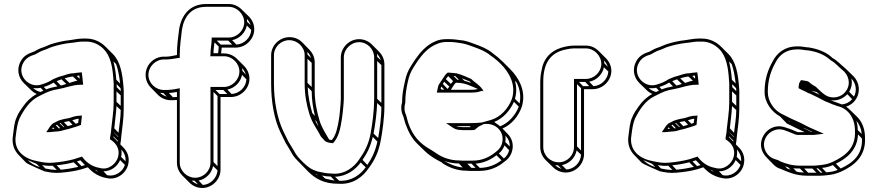

<svg xmlns="http://www.w3.org/2000/svg" viewBox="-20 -782 4369 956"><path d="M257 -127C274 -127 293 -132 305 -136L322 -140C342 -147 363 -151 383 -160C385 -176 386 -192 388 -207L380 -206C356 -206 340 -199 324 -194C302 -190 277 -186 261 -176L243 -167C232 -158 224 -145 218 -135L210 -124H226C237 -125 248 -126 257 -127ZM391 -575H410C445 -575 475 -559 496 -538C531 -503 541 -447 545 -381C546 -368 547 -357 546 -345V-272C546 -227 538 -182 534 -141L532 -120C531 -112 529 -105 528 -98V-88C555 -72 579 -43 568 -1C560 32 520 68 476 54L466 52C433 44 406 23 388 -3C386 -2 384 0 382 0H381L347 11C317 19 281 25 244 28C218 31 191 26 168 21C104 10 45 -30 59 -109C63 -140 67 -170 77 -192C99 -236 128 -280 172 -302L190 -311C215 -324 237 -333 269 -338C306 -344 341 -360 380 -360H394L393 -370C391 -389 390 -405 387 -422C371 -420 359 -420 345 -417C322 -417 302 -407 286 -403C271 -400 259 -393 245 -388C228 -376 204 -366 182 -360C121 -343 61 -410 97 -471C110 -493 128 -503 155 -511C171 -519 183 -528 198 -532C214 -537 227 -545 241 -549C266 -557 300 -565 329 -568C347 -569 371 -575 391 -575ZM417 51 429 63C448 82 472 95 498 102L508 104C562 118 608 80 618 38C627 2 614 -28 594 -48L579 -63C580 -69 581 -76 582 -83L584 -104C588 -144 596 -190 596 -237V-309C597 -321 596 -334 595 -347C590 -416 579 -476 542 -513L506 -549C482 -573 449 -590 410 -590H391C369 -590 344 -584 327 -582C296 -579 263 -571 237 -563C221 -558 207 -550 194 -546C177 -541 164 -533 149 -525C122 -516 100 -506 84 -479C61 -439 71 -396 98 -369L134 -334C142 -326 152 -319 163 -314C136 -300 112 -277 95 -252C83 -235 71 -219 63 -198C51 -173 49 -141 45 -111C37 -67 50 -33 75 -8L110 28C118 36 201 71 201 71C224 76 253 81 281 78C318 75 354 70 386 61ZM365 -380C350 -378 337 -372 326 -369L302 -392C315 -396 330 -400 343 -401ZM310 -364C302 -361 291 -358 283 -356L262 -378L286 -387ZM558 -463C568 -436 574 -402 578 -366L559 -385C557 -417 552 -448 545 -476ZM580 -343C581 -338 581 -333 581 -328L561 -348V-363ZM581 -307V-255L560 -275V-327ZM581 -234C581 -196 574 -157 570 -121L549 -143C552 -177 558 -215 560 -254ZM569 -102 568 -100 547 -122V-123ZM567 -81C567 -80 566 -78 566 -77L544 -100C544 -101 545 -102 545 -103ZM602 39C592 71 555 100 513 90L495 71C534 71 565 46 578 15ZM605 21 583 -1C586 -14 586 -26 584 -37C598 -23 607 -3 605 21ZM469 74C463 71 457 67 452 63C455 64 457 65 460 66ZM370 49C344 55 314 60 283 63L262 41C292 38 321 33 347 26ZM386 45 363 22 380 16 403 40ZM263 64C243 64 224 61 206 57L190 40C207 43 224 45 242 43ZM178 50C154 43 134 31 118 15C137 23 155 31 162 34ZM357 -166 340 -183C350 -186 360 -190 372 -191C371 -185 370 -178 369 -170C365 -168 361 -167 357 -166ZM341 -161C334 -159 326 -156 317 -154L298 -174C307 -176 316 -177 324 -179ZM273 -143 258 -158 264 -161 280 -144C278 -143 275 -143 273 -143ZM297 -149 277 -168C278 -168 280 -170 281 -170L300 -150C299 -150 298 -149 297 -149ZM251 -141C247 -141 243 -140 239 -140C241 -142 242 -145 244 -148ZM210 -337 198 -349C215 -354 231 -361 247 -371L266 -352C245 -348 227 -344 210 -337ZM196 -331C191 -329 187 -326 182 -324C168 -327 155 -334 145 -344C157 -342 169 -342 182 -345ZM362 -404C366 -405 369 -405 375 -406C375 -404 376 -399 376 -396V-395V-390Z M719 -409C719 -450 754 -486 796 -486H809C833 -486 853 -492 875 -494V-512C875 -554 882 -596 886 -635C897 -700 933 -748 1006 -748H1119C1160 -748 1196 -712 1196 -671C1196 -630 1160 -595 1119 -595H1034V-588C1034 -565 1028 -540 1028 -512L1027 -502H1095C1136 -502 1172 -467 1172 -426C1172 -385 1136 -349 1095 -349H1028V28C1028 69 993 103 952 103C911 103 875 69 875 28V-343C871 -342 865 -340 861 -340H860C844 -336 823 -334 803 -334H796C755 -334 719 -368 719 -409ZM1231 -633C1229 -595 1196 -562 1157 -560L1136 -582C1172 -589 1202 -619 1209 -655ZM1228 -657 1210 -674C1210 -679 1210 -683 1209 -688C1218 -679 1224 -669 1228 -657ZM1136 -560H1079L1059 -580H1116ZM1069 -550C1069 -539 1067 -528 1066 -517H1043C1043 -535 1046 -552 1048 -571ZM1207 -387C1205 -348 1172 -316 1133 -314L1112 -336C1148 -343 1178 -372 1185 -409ZM1204 -411 1187 -429C1187 -434 1186 -438 1185 -443C1194 -434 1200 -423 1204 -411ZM1112 -314H1073L1053 -334H1092ZM1063 -304V45L1043 25V-324ZM1063 66C1061 104 1028 137 990 139L969 117C1005 110 1034 81 1041 45ZM966 136C954 132 943 126 934 117C939 118 944 118 949 118ZM841 -298 821 -319C834 -320 847 -321 859 -324L861 -322V-299C855 -299 847 -298 841 -298ZM810 -301C798 -305 786 -311 777 -320C782 -319 788 -319 793 -319ZM861 -284V28C861 52 871 75 887 91L923 127C940 144 962 154 987 154C1036 154 1078 112 1078 63V-299H1130C1179 -299 1222 -340 1222 -390C1222 -415 1211 -438 1195 -454L1160 -489C1143 -506 1120 -516 1095 -516H1081C1082 -525 1083 -534 1084 -545H1154C1203 -545 1246 -587 1246 -636C1246 -661 1236 -683 1219 -700L1183 -735C1166 -752 1144 -762 1119 -762H1006C924 -762 883 -705 872 -637C867 -598 861 -556 861 -512V-508C843 -505 825 -500 809 -500H796C746 -500 705 -459 705 -409C705 -384 715 -362 731 -346L766 -310C783 -293 806 -283 831 -283H838C845 -283 854 -284 861 -284Z M1816 55C1844 18 1864 -23 1875 -78C1884 -125 1894 -196 1894 -252V-461C1894 -486 1884 -508 1867 -525L1831 -561C1815 -577 1792 -587 1768 -587C1719 -587 1677 -545 1677 -496V-290C1677 -273 1671 -204 1668 -190C1661 -147 1653 -108 1632 -85H1629C1626 -86 1622 -86 1619 -87C1601 -118 1582 -146 1571 -182C1558 -224 1547 -276 1547 -331V-472C1547 -497 1536 -519 1520 -535L1485 -571C1468 -588 1446 -597 1421 -597C1372 -597 1330 -556 1330 -507V-366C1330 -275 1345 -189 1376 -124L1403 -69C1411 -56 1423 -37 1430 -24C1444 3 1460 16 1480 37L1515 73C1552 109 1594 133 1665 133C1738 138 1787 98 1816 55ZM1497 -507V-366C1497 -309 1507 -256 1521 -213C1534 -169 1560 -138 1578 -102C1583 -97 1589 -90 1597 -81C1601 -77 1609 -74 1616 -72L1627 -70L1638 -69C1666 -97 1675 -142 1682 -188C1685 -204 1692 -271 1692 -290V-496C1692 -537 1727 -572 1768 -572C1809 -572 1843 -537 1843 -496V-287C1843 -233 1834 -162 1825 -116C1815 -63 1795 -25 1769 11C1744 50 1694 90 1630 82C1605 82 1584 76 1562 72C1530 62 1514 50 1490 27C1469 6 1456 -7 1444 -31C1436 -45 1424 -64 1416 -77C1408 -94 1399 -112 1390 -130C1361 -192 1344 -277 1344 -366V-507C1344 -548 1379 -582 1420 -582C1461 -582 1497 -548 1497 -507ZM1532 -469V-349L1511 -369V-489ZM1529 -493 1511 -510C1511 -515 1511 -519 1510 -524C1519 -515 1525 -505 1529 -493ZM1532 -328C1532 -284 1539 -242 1548 -205L1535 -219C1524 -256 1514 -301 1512 -348ZM1557 -176C1560 -167 1563 -159 1566 -151C1560 -162 1553 -173 1548 -185ZM1879 -458V-270L1858 -290V-478ZM1876 -482 1858 -499C1858 -504 1858 -509 1857 -514C1866 -505 1872 -494 1876 -482ZM1879 -249C1879 -200 1871 -140 1863 -95L1840 -117C1848 -159 1856 -218 1858 -269ZM1859 -77C1849 -30 1832 6 1809 39L1785 14C1808 -18 1825 -54 1836 -100ZM1801 51C1774 88 1731 121 1669 118L1648 98C1707 96 1749 63 1776 27ZM1646 117C1630 115 1614 110 1599 107L1583 92C1596 95 1611 97 1627 97ZM1562 92C1558 89 1554 87 1550 84C1552 85 1554 85 1556 86Z M2252 -417C2238 -418 2230 -420 2218 -420L2210 -421C2199 -414 2191 -400 2185 -391L2169 -367C2162 -357 2161 -351 2159 -340L2155 -321H2322C2330 -321 2338 -321 2344 -322C2360 -322 2369 -327 2380 -330L2389 -326L2384 -331L2386 -332L2380 -340C2366 -360 2343 -372 2326 -389C2305 -398 2280 -410 2256 -416C2252 -418 2252 -417 2252 -417ZM2180 27 2185 32C2215 51 2254 68 2303 68C2312 69 2318 69 2324 69H2366C2422 69 2462 48 2493 22C2513 8 2526 -11 2531 -35C2538 -68 2527 -96 2507 -116L2482 -142C2528 -162 2562 -204 2578 -250C2603 -330 2560 -398 2520 -438L2485 -473C2469 -489 2451 -504 2432 -518C2405 -540 2376 -551 2343 -563C2318 -572 2298 -581 2264 -583L2250 -585C2240 -586 2231 -587 2221 -587H2201C2183 -587 2164 -584 2147 -576C2102 -557 2072 -521 2046 -484L2028 -456C2012 -432 2002 -407 1996 -376C1989 -344 1982 -312 1982 -272C1979 -263 1978 -254 1978 -245C1978 -231 1981 -217 1988 -203C1991 -191 1995 -180 1998 -168C2013 -126 2030 -94 2057 -67L2093 -32C2110 -15 2131 0 2154 13ZM2359 -339C2355 -338 2349 -336 2344 -336C2337 -335 2330 -335 2322 -335H2225L2233 -348C2237 -355 2245 -366 2250 -370H2253C2296 -370 2326 -353 2359 -339ZM2217 -351 2209 -339 2185 -364 2192 -375ZM2225 -364 2200 -388C2203 -393 2208 -399 2212 -403L2236 -378C2232 -373 2228 -369 2225 -364ZM2515 -34C2511 -17 2502 -3 2489 7L2464 -18C2477 -28 2486 -42 2492 -58ZM2518 -53 2496 -75C2498 -86 2498 -97 2496 -107C2510 -93 2519 -75 2518 -53ZM2477 16C2450 37 2415 53 2369 54L2348 33C2392 29 2425 12 2452 -9ZM2348 54H2327L2307 33H2328ZM2284 52C2248 48 2218 35 2194 20L2192 19C2213 27 2238 32 2265 32ZM2553 -370C2568 -340 2575 -303 2567 -267L2544 -290C2553 -321 2552 -352 2544 -380ZM2441 -175C2485 -192 2520 -232 2539 -275L2563 -251C2547 -209 2512 -169 2470 -153C2461 -162 2449 -167 2441 -175ZM2268 17C2223 17 2186 3 2158 -15C2154 -18 2148 -22 2143 -25L2126 -36C2070 -67 2034 -106 2012 -172C2008 -186 2006 -195 2002 -209C1996 -221 1994 -233 1994 -245C1994 -253 1996 -262 1998 -270V-271C1998 -310 2003 -339 2010 -372C2016 -402 2025 -425 2040 -448L2058 -476C2083 -512 2112 -545 2153 -562C2169 -569 2185 -573 2201 -573H2221C2230 -573 2239 -572 2248 -571L2262 -569C2292 -566 2312 -558 2337 -549C2370 -537 2397 -527 2422 -506C2441 -493 2458 -479 2474 -463C2511 -426 2552 -363 2529 -290C2512 -243 2473 -199 2425 -185L2404 -179L2379 -172C2361 -170 2343 -169 2322 -169H2201L2222 -155C2235 -146 2248 -135 2273 -135C2280 -134 2285 -134 2289 -134H2330C2335 -134 2341 -135 2346 -136V-138C2353 -143 2359 -148 2364 -152L2390 -165H2406C2453 -164 2491 -124 2481 -74C2477 -53 2465 -37 2448 -25C2419 -1 2383 18 2331 18H2289C2284 18 2276 18 2268 17ZM2340 -153V-154H2341ZM2273 -150C2264 -150 2259 -151 2252 -154H2319L2324 -149H2289C2286 -149 2280 -149 2273 -150ZM2280 -392C2292 -387 2305 -382 2318 -377L2325 -369C2314 -373 2301 -378 2292 -380ZM2179 -336 2174 -340C2175 -344 2176 -348 2177 -351L2192 -336ZM2238 -404C2241 -404 2245 -403 2247 -403L2265 -385H2257Z M2796 -550C2735 -538 2690 -501 2678 -439L2673 -414C2672 -403 2670 -391 2670 -376V-50C2670 -25 2680 -2 2697 15L2733 50C2749 66 2772 77 2797 77C2847 77 2888 35 2888 -15V-338H2932C2981 -338 3024 -380 3024 -429C3024 -454 3013 -476 2996 -493L2961 -528C2944 -545 2922 -555 2897 -555H2835C2824 -555 2810 -553 2796 -550ZM2685 -50V-376C2685 -468 2721 -521 2799 -536C2813 -539 2825 -541 2835 -541H2897C2938 -541 2974 -505 2974 -464C2974 -423 2938 -389 2897 -389H2838V-50C2838 -8 2804 26 2762 26C2720 26 2685 -8 2685 -50ZM3009 -426C3007 -388 2974 -355 2935 -353L2914 -375C2950 -382 2980 -411 2987 -447ZM3006 -450 2989 -467C2989 -472 2988 -476 2987 -481C2996 -472 3002 -462 3006 -450ZM2914 -353H2883L2863 -374H2894ZM2873 -343V-33L2853 -53V-363ZM2873 -12C2871 28 2839 60 2800 62L2778 40C2815 33 2844 4 2851 -33ZM2776 59C2764 55 2753 49 2744 40C2749 41 2753 41 2758 41Z M3322 -127C3339 -127 3358 -132 3370 -136L3387 -140C3407 -147 3428 -151 3448 -160C3450 -176 3451 -192 3453 -207L3445 -206C3421 -206 3405 -199 3389 -194C3367 -190 3342 -186 3326 -176L3308 -167C3297 -158 3289 -145 3283 -135L3275 -124H3291C3302 -125 3313 -126 3322 -127ZM3456 -575H3475C3510 -575 3540 -559 3561 -538C3596 -503 3606 -447 3610 -381C3611 -368 3612 -357 3611 -345V-272C3611 -227 3603 -182 3599 -141L3597 -120C3596 -112 3594 -105 3593 -98V-88C3620 -72 3644 -43 3633 -1C3625 32 3585 68 3541 54L3531 52C3498 44 3471 23 3453 -3C3451 -2 3449 0 3447 0H3446L3412 11C3382 19 3346 25 3309 28C3283 31 3256 26 3233 21C3169 10 3110 -30 3124 -109C3128 -140 3132 -170 3142 -192C3164 -236 3193 -280 3237 -302L3255 -311C3280 -324 3302 -333 3334 -338C3371 -344 3406 -360 3445 -360H3459L3458 -370C3456 -389 3455 -405 3452 -422C3436 -420 3424 -420 3410 -417C3387 -417 3367 -407 3351 -403C3336 -400 3324 -393 3310 -388C3293 -376 3269 -366 3247 -360C3186 -343 3126 -410 3162 -471C3175 -493 3193 -503 3220 -511C3236 -519 3248 -528 3263 -532C3279 -537 3292 -545 3306 -549C3331 -557 3365 -565 3394 -568C3412 -569 3436 -575 3456 -575ZM3482 51 3494 63C3513 82 3537 95 3563 102L3573 104C3627 118 3673 80 3683 38C3692 2 3679 -28 3659 -48L3644 -63C3645 -69 3646 -76 3647 -83L3649 -104C3653 -144 3661 -190 3661 -237V-309C3662 -321 3661 -334 3660 -347C3655 -416 3644 -476 3607 -513L3571 -549C3547 -573 3514 -590 3475 -590H3456C3434 -590 3409 -584 3392 -582C3361 -579 3328 -571 3302 -563C3286 -558 3272 -550 3259 -546C3242 -541 3229 -533 3214 -525C3187 -516 3165 -506 3149 -479C3126 -439 3136 -396 3163 -369L3199 -334C3207 -326 3217 -319 3228 -314C3201 -300 3177 -277 3160 -252C3148 -235 3136 -219 3128 -198C3116 -173 3114 -141 3110 -111C3102 -67 3115 -33 3140 -8L3175 28C3183 36 3266 71 3266 71C3289 76 3318 81 3346 78C3383 75 3419 70 3451 61ZM3430 -380C3415 -378 3402 -372 3391 -369L3367 -392C3380 -396 3395 -400 3408 -401ZM3375 -364C3367 -361 3356 -358 3348 -356L3327 -378L3351 -387ZM3623 -463C3633 -436 3639 -402 3643 -366L3624 -385C3622 -417 3617 -448 3610 -476ZM3645 -343C3646 -338 3646 -333 3646 -328L3626 -348V-363ZM3646 -307V-255L3625 -275V-327ZM3646 -234C3646 -196 3639 -157 3635 -121L3614 -143C3617 -177 3623 -215 3625 -254ZM3634 -102 3633 -100 3612 -122V-123ZM3632 -81C3632 -80 3631 -78 3631 -77L3609 -100C3609 -101 3610 -102 3610 -103ZM3667 39C3657 71 3620 100 3578 90L3560 71C3599 71 3630 46 3643 15ZM3670 21 3648 -1C3651 -14 3651 -26 3649 -37C3663 -23 3672 -3 3670 21ZM3534 74C3528 71 3522 67 3517 63C3520 64 3522 65 3525 66ZM3435 49C3409 55 3379 60 3348 63L3327 41C3357 38 3386 33 3412 26ZM3451 45 3428 22 3445 16 3468 40ZM3328 64C3308 64 3289 61 3271 57L3255 40C3272 43 3289 45 3307 43ZM3243 50C3219 43 3199 31 3183 15C3202 23 3220 31 3227 34ZM3422 -166 3405 -183C3415 -186 3425 -190 3437 -191C3436 -185 3435 -178 3434 -170C3430 -168 3426 -167 3422 -166ZM3406 -161C3399 -159 3391 -156 3382 -154L3363 -174C3372 -176 3381 -177 3389 -179ZM3338 -143 3323 -158 3329 -161 3345 -144C3343 -143 3340 -143 3338 -143ZM3362 -149 3342 -168C3343 -168 3345 -170 3346 -170L3365 -150C3364 -150 3363 -149 3362 -149ZM3316 -141C3312 -141 3308 -140 3304 -140C3306 -142 3307 -145 3309 -148ZM3275 -337 3263 -349C3280 -354 3296 -361 3312 -371L3331 -352C3310 -348 3292 -344 3275 -337ZM3261 -331C3256 -329 3252 -326 3247 -324C3233 -327 3220 -334 3210 -344C3222 -342 3234 -342 3247 -345ZM3427 -404C3431 -405 3434 -405 3440 -406C3440 -404 3441 -399 3441 -396V-395V-390Z M3938 -130H3937C3922 -138 3904 -143 3889 -148C3833 -167 3787 -130 3774 -91C3761 -54 3775 -20 3797 2L3832 38C3842 48 3853 55 3867 59C3908 76 3943 93 4001 93H4063C4072 93 4082 92 4092 91C4123 88 4138 85 4167 73C4231 44 4292 -2 4287 -96C4287 -140 4273 -175 4248 -200L4212 -235C4206 -241 4200 -246 4193 -251C4212 -257 4228 -268 4239 -284C4267 -323 4259 -373 4230 -402L4194 -437C4191 -440 4189 -442 4184 -446C4164 -462 4151 -479 4124 -494C4122 -495 4120 -498 4119 -499C4090 -524 4051 -539 4006 -546H4005C3994 -546 3973 -551 3960 -551H3948C3888 -551 3848 -518 3827 -476C3804 -435 3787 -389 3787 -324C3787 -270 3824 -224 3863 -203L3898 -167L3949 -142C3962 -136 3975 -130 3987 -124H3953C3950 -124 3943 -128 3938 -130ZM3956 -343C3965 -338 3974 -333 3984 -329L3999 -322L4004 -317L4006 -319C4035 -305 4063 -292 4090 -277C4096 -274 4103 -273 4108 -270L4124 -263L4139 -258C4145 -255 4148 -254 4153 -253C4204 -240 4237 -194 4237 -131C4242 -45 4188 -5 4126 24C4099 36 4085 38 4055 41C4045 42 4036 43 4028 43H3966C3924 43 3892 33 3864 21C3855 14 3844 13 3837 10C3802 0 3773 -43 3788 -86C3799 -119 3839 -149 3885 -134C3902 -128 3919 -121 3934 -115C3940 -112 3946 -110 3953 -110H4025C4029 -110 4034 -110 4039 -111L4082 -116L4030 -139C4002 -150 3977 -166 3947 -179C3938 -183 3928 -187 3920 -191L3870 -216C3835 -234 3803 -276 3803 -324C3803 -386 3819 -430 3841 -470C3860 -508 3894 -536 3948 -536H3960C3970 -536 3991 -531 4004 -531C4047 -525 4083 -510 4109 -488C4112 -485 4113 -484 4116 -482C4140 -469 4152 -452 4174 -434C4203 -412 4220 -367 4192 -328C4170 -297 4123 -285 4086 -311C4072 -321 4056 -336 4042 -350C4029 -357 4017 -365 4008 -374C4006 -375 4002 -378 3993 -379C3985 -381 3977 -382 3968 -383L3959 -367V-366C3957 -358 3957 -352 3956 -343ZM4223 -288C4210 -273 4192 -264 4172 -262C4162 -266 4155 -268 4145 -272L4130 -277L4116 -283C4147 -278 4179 -291 4199 -313ZM4232 -301 4208 -325C4221 -346 4224 -370 4219 -391C4241 -369 4249 -332 4232 -301ZM4272 -92C4275 -10 4226 29 4166 57L4142 33C4198 6 4249 -36 4252 -113ZM4271 -115 4251 -134C4251 -151 4248 -167 4244 -181C4258 -164 4268 -142 4271 -115ZM4151 64C4131 72 4118 74 4094 76L4073 54C4093 52 4106 49 4127 40ZM4075 77C4072 77 4069 78 4066 78L4045 57C4048 57 4050 56 4053 56ZM4045 78H4004L3984 57H4025ZM3983 77C3970 76 3958 76 3947 73L3930 56C3940 57 3951 57 3963 57ZM3917 63C3911 61 3905 59 3900 57L3889 46C3894 48 3899 49 3904 51ZM3984 -143 3981 -146C3999 -137 4017 -129 4023 -126L4024 -125H4020C4008 -131 3997 -137 3984 -143ZM3914 -176 3907 -180 3905 -182 3913 -178ZM4046 -324C4051 -319 4056 -315 4062 -310C4048 -317 4033 -324 4018 -330C4021 -329 4023 -329 4027 -328Z"/></svg>

Font: Blanket
Style: Ugh
Weight: 900
Foundry: Cannot Into Space Fonts
Version: Version 0.9